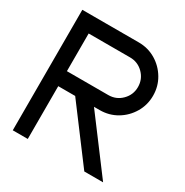

<svg xmlns="http://www.w3.org/2000/svg" viewBox="-161 -831 930 963"><g transform="rotate(30 304.0 -349.0)"><path d="M129.4 -392.6H369.1Q414.6 -392.6 446.3 -424.6Q478 -456.5 478 -501.5Q478 -546.9 446.3 -578.9Q414.6 -610.8 369.1 -610.8H129.4ZM336.4 -305.7 565.4 -0.5H456.5L227.5 -305.7H129.4V0H42.5V-697.8H369.1Q423.3 -697.8 467.8 -671.4Q512.2 -645 538.8 -600.3Q565.4 -555.7 565.4 -501.5Q565.4 -447.8 538.8 -403.1Q512.2 -358.4 467.8 -332Q423.3 -305.7 369.1 -305.7Z"/></g></svg>

Font: Qaz
Style: Regular
Weight: 400
Designer: GGBotNet
Foundry: f0n7
Version: 0.70